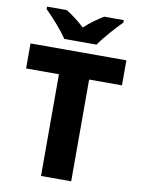

<svg xmlns="http://www.w3.org/2000/svg" viewBox="-100 -998 784 1065"><g transform="rotate(10 292.5 -465.5)"><path d="M202 -771H384C414 -816 474 -882 509 -917V-931H399C364 -910 327 -884 292 -851C257 -884 223 -909 188 -931H77V-917C114 -881 173 -816 202 -771ZM377 0V-573H562V-714H22V-573H207V0Z"/></g></svg>

Font: Noto Sans Bengali UI ExtraBold
Style: Regular
Weight: 800
Designer: Jelle Bosma - Monotype Design Team
Foundry: Monotype Imaging Inc.
Version: Version 2.003